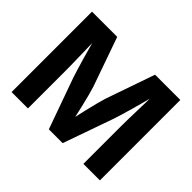

<svg xmlns="http://www.w3.org/2000/svg" viewBox="-150 -978 1228 1228"><g transform="rotate(45 464.0 -364.0)"><path d="M64.5 0V-727.5H292.5L410.2 -393.1Q417.5 -369.6 427.2 -333Q437 -296.4 446.8 -254.2Q456.5 -211.9 465.3 -172.1Q474.1 -132.3 479.5 -103.5H449.2Q455.1 -131.8 463.6 -171.4Q472.2 -210.9 482.2 -253.2Q492.2 -295.4 501.7 -332.5Q511.2 -369.6 518.6 -393.1L634.8 -727.5H863.3V0H713.9V-343.3Q713.9 -367.2 714.6 -402.6Q715.3 -438 716.6 -478.8Q717.8 -519.5 718.8 -561.3Q719.7 -603 719.7 -639.6H730.5Q720.7 -599.1 709.2 -556.4Q697.8 -513.7 686.5 -473.4Q675.3 -433.1 665 -399.4Q654.8 -365.7 647.5 -343.3L526.4 0H401.4L278.8 -343.3Q271.5 -365.2 261.2 -398.7Q251 -432.1 239.3 -472.4Q227.5 -512.7 216.1 -555.7Q204.6 -598.6 193.8 -639.6H206.5Q207 -604.5 208 -563.2Q209 -522 210 -480.7Q210.9 -439.5 211.7 -403.6Q212.4 -367.7 212.4 -343.3V0Z"/></g></svg>

Font: Inter 16pt
Style: Bold
Weight: 700
Version: Version 4.001;git-66647c0bb